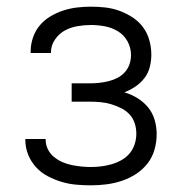

<svg xmlns="http://www.w3.org/2000/svg" viewBox="-20 -548 540 576"><path d="M253 8Q231 8 208.5 6Q186 4 164.5 -2.5Q143 -9 123 -19.5Q103 -30 88 -46.5Q73 -63 64.5 -84Q56 -105 56 -128V-131H117V-129Q117 -114 123.5 -100.5Q130 -87 141.5 -77.5Q153 -68 166.5 -62Q180 -56 194.5 -53Q209 -50 223.5 -48.5Q238 -47 253 -47Q269 -47 284.5 -49Q300 -51 315.5 -55.5Q331 -60 345 -68Q359 -76 369 -88Q379 -100 384 -115.5Q389 -131 389 -147Q389 -163 384 -178.5Q379 -194 368 -205.5Q357 -217 342.5 -224Q328 -231 313 -235.5Q298 -240 282 -241.5Q266 -243 250 -243H195V-298H250Q264 -298 278 -299.5Q292 -301 306 -304.5Q320 -308 332.5 -314.5Q345 -321 354.5 -331.5Q364 -342 368.5 -355.5Q373 -369 373 -383Q373 -405 362.5 -424Q352 -443 334 -454Q316 -465 295 -469Q274 -473 253 -473Q233 -473 212.5 -469.5Q192 -466 174.5 -456.5Q157 -447 145 -429.5Q133 -412 133 -392V-389H72V-394Q72 -415 79 -435.5Q86 -456 99.5 -472Q113 -488 131.5 -499Q150 -510 170 -516.5Q190 -523 211 -525.5Q232 -528 253 -528Q275 -528 296.5 -525.5Q318 -523 338.5 -515.5Q359 -508 377.5 -496Q396 -484 409 -466.5Q422 -449 428 -427.5Q434 -406 434 -384Q434 -366 429.5 -347.5Q425 -329 413.5 -314Q402 -299 386.5 -288.5Q371 -278 353 -271Q374 -265 392.5 -253.5Q411 -242 424.5 -225.5Q438 -209 444 -188Q450 -167 450 -146Q450 -122 443.5 -99Q437 -76 422.5 -57.5Q408 -39 388 -26Q368 -13 345.5 -5.5Q323 2 299.5 5Q276 8 253 8Z"/></svg>

Font: Iosevka Term Curly Light
Style: Regular
Weight: 300
Designer: Belleve Invis
Foundry: Belleve Invis
Version: Version 32.3.0